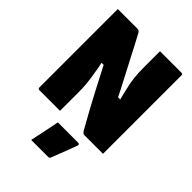

<svg xmlns="http://www.w3.org/2000/svg" viewBox="-270 -818 1191 1191"><g transform="rotate(45 325.0 -223.0)"><path d="M233 0Q189 0 142.5 0Q96 0 51 0Q48 0 45.5 -1.5Q43 -3 41.5 -5.5Q40 -8 40 -11Q40 -82 40 -152Q40 -222 40 -292Q40 -362 40 -432.5Q40 -503 40 -573Q40 -605 40 -636.5Q40 -668 40 -700Q67 -700 98.5 -700Q130 -700 159 -700Q188 -700 206 -700Q215 -700 220 -699Q225 -698 230 -692.5Q235 -687 241 -674Q260 -640 277 -606.5Q294 -573 310.5 -541.5Q327 -510 343.5 -478.5Q360 -447 376 -416Q392 -385 409 -352.5Q426 -320 443 -285L398 -314H468L455 -283Q444 -326 435.5 -360Q427 -394 422 -420.5Q417 -447 414.5 -469.5Q412 -492 411 -513.5Q410 -535 410 -558Q410 -597 410 -628.5Q410 -660 410 -700Q455 -700 505 -700Q555 -700 599 -700Q604 -700 607 -697Q610 -694 610 -689Q610 -615 610 -541Q610 -467 610 -393Q610 -319 610 -245Q610 -171 610 -97Q610 -72 610 -48Q610 -24 610 0Q583 0 553 0Q523 0 495.5 0Q468 0 448 0Q441 0 435.5 -3.5Q430 -7 420 -24Q388 -81 360.5 -131Q333 -181 308.5 -228Q284 -275 259 -323Q234 -371 207 -424L254 -393H186L198 -423Q208 -379 214 -344.5Q220 -310 224 -283Q228 -256 230 -234.5Q232 -213 232.5 -194.5Q233 -176 233 -158Q233 -120 233 -78.5Q233 -37 233 0ZM274 60Q307 60 335 60Q363 60 391.5 60Q420 60 453 60Q459 60 462 64Q465 68 463 74Q452 105 441.5 131.5Q431 158 421 184.5Q411 211 398 244Q397 248 393.5 251Q390 254 383 254Q354 254 317.5 254Q281 254 234 254Q242 219 248 188Q254 157 261 126Q268 95 274 60Z"/></g></svg>

Font: Recursive Black
Style: Regular
Weight: 900
Version: Version 1.085